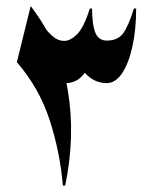

<svg xmlns="http://www.w3.org/2000/svg" viewBox="-20 -585 492 617"><path d="M410.2 -557.6H417.5Q417.5 -489.7 405.5 -435.5Q393.6 -381.3 372.3 -349.6Q351.1 -317.9 322.8 -317.9Q282.7 -317.9 252.4 -351.1Q229 -317.9 190.9 -317.9Q167 -317.9 150.4 -335L126 -494.1Q132.8 -482.9 149.4 -468.3Q166 -453.6 186.5 -453.6Q206.5 -453.6 228.3 -475.6Q250 -497.6 268.6 -557.6H275.9Q275.9 -506.8 286.1 -480.7Q296.4 -454.6 323.2 -454.6Q359.4 -454.6 376.5 -479Q393.6 -503.4 410.2 -557.6ZM34.2 -385.3 78.6 -565.4Q172.9 -442.9 197.8 -295.4Q222.7 -147.9 189.5 11.2H182.1Q172.9 -96.7 139.4 -199.5Q106 -302.2 34.2 -385.3Z"/></svg>

Font: Lateef ExtraBold
Style: Regular
Weight: 800
Designer: SIL International
Foundry: SIL International
Version: Version 4.200